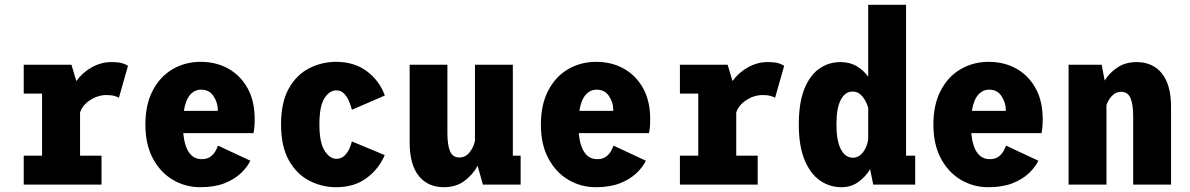

<svg xmlns="http://www.w3.org/2000/svg" viewBox="-20 -770 4965 801"><path d="M79 0V-120.5H155.5V-379.5H79V-500H278L298.5 -432Q325 -468.5 364 -489.8Q403 -511 444 -511Q478.5 -511 494.5 -504.8Q510.5 -498.5 514 -495.5L476 -362Q472.5 -365 459.2 -369.2Q446 -373.5 424 -373.5Q389 -373.5 356.2 -352.5Q323.5 -331.5 314 -300V-120.5H403.5V0Z M816 11Q754 11 701.8 -19.5Q649.5 -50 618 -108.5Q586.5 -167 586.5 -250.5Q586.5 -333 616.8 -391.5Q647 -450 699.5 -481Q752 -512 817.5 -512Q881.5 -512 932.2 -483.8Q983 -455.5 1012.8 -402.2Q1042.5 -349 1042.5 -273Q1042.5 -252 1041 -237.5Q1039.5 -223 1037.5 -214.5H744.5Q755 -106 822 -106Q843.5 -106 857.2 -115.8Q871 -125.5 878.5 -139Q886 -152.5 889.5 -162.5L1024.5 -99.5Q1011.5 -72.5 984.5 -47Q957.5 -21.5 915.8 -5.2Q874 11 816 11ZM819.5 -396Q792 -396 773.2 -374.5Q754.5 -353 747 -307.5H888.5V-312Q888.5 -342 870.8 -369Q853 -396 819.5 -396Z M1382 11Q1323 11 1270.5 -16Q1218 -43 1185.2 -101Q1152.5 -159 1152.5 -251Q1152.5 -344 1185.2 -401.5Q1218 -459 1270.5 -485.5Q1323 -512 1382 -512Q1458 -512 1510.5 -472.8Q1563 -433.5 1585.5 -371.5L1448 -312Q1444 -328.5 1436.2 -347.2Q1428.5 -366 1415.5 -379.5Q1402.5 -393 1383.5 -393Q1355 -393 1333.8 -360.5Q1312.5 -328 1312.5 -251Q1312.5 -175.5 1334 -141.5Q1355.5 -107.5 1384 -107.5Q1403 -107.5 1416 -119.5Q1429 -131.5 1436.8 -148.2Q1444.5 -165 1448 -180L1585 -123Q1561 -66 1509.8 -27.5Q1458.5 11 1382 11Z M1832 11Q1765 11 1727 -36.2Q1689 -83.5 1689 -176.5V-500H1846.5V-214.5Q1846.5 -165 1857.5 -139Q1868.5 -113 1896.5 -113Q1922.5 -113 1939.8 -135.5Q1957 -158 1961.5 -183.5V-500H2119.5V-120.5H2152V0H1994.5L1972.5 -78.5Q1953 -41.5 1917.5 -15.2Q1882 11 1832 11Z M2466 11Q2404 11 2351.8 -19.5Q2299.5 -50 2268 -108.5Q2236.5 -167 2236.5 -250.5Q2236.5 -333 2266.8 -391.5Q2297 -450 2349.5 -481Q2402 -512 2467.5 -512Q2531.5 -512 2582.2 -483.8Q2633 -455.5 2662.8 -402.2Q2692.5 -349 2692.5 -273Q2692.5 -252 2691 -237.5Q2689.5 -223 2687.5 -214.5H2394.5Q2405 -106 2472 -106Q2493.5 -106 2507.2 -115.8Q2521 -125.5 2528.5 -139Q2536 -152.5 2539.5 -162.5L2674.5 -99.5Q2661.5 -72.5 2634.5 -47Q2607.5 -21.5 2565.8 -5.2Q2524 11 2466 11ZM2469.5 -396Q2442 -396 2423.2 -374.5Q2404.5 -353 2397 -307.5H2538.5V-312Q2538.5 -342 2520.8 -369Q2503 -396 2469.5 -396Z M2816.5 0V-120.5H2893V-379.5H2816.5V-500H3015.5L3036 -432Q3062.5 -468.5 3101.5 -489.8Q3140.5 -511 3181.5 -511Q3216 -511 3232 -504.8Q3248 -498.5 3251.5 -495.5L3213.5 -362Q3210 -365 3196.8 -369.2Q3183.5 -373.5 3161.5 -373.5Q3126.5 -373.5 3093.8 -352.5Q3061 -331.5 3051.5 -300V-120.5H3141V0Z M3490 11Q3441 11 3400.8 -17Q3360.5 -45 3336.5 -103Q3312.5 -161 3312.5 -251Q3312.5 -341 3335.5 -398.5Q3358.5 -456 3397.8 -483.5Q3437 -511 3486 -511Q3525.5 -511 3554.2 -493.8Q3583 -476.5 3602 -450V-750H3760V-120.5H3798V0H3623L3610 -64Q3591 -32.5 3561 -10.8Q3531 11 3490 11ZM3469.5 -251Q3469.5 -182.5 3488 -147.2Q3506.5 -112 3538 -112Q3562 -112 3579.2 -133.2Q3596.5 -154.5 3602 -187.5V-320Q3594.5 -347.5 3577.8 -367.8Q3561 -388 3536.5 -388Q3506 -388 3487.8 -353.8Q3469.5 -319.5 3469.5 -251Z M4103.5 11Q4041.5 11 3989.2 -19.5Q3937 -50 3905.5 -108.5Q3874 -167 3874 -250.5Q3874 -333 3904.2 -391.5Q3934.5 -450 3987 -481Q4039.5 -512 4105 -512Q4169 -512 4219.8 -483.8Q4270.5 -455.5 4300.2 -402.2Q4330 -349 4330 -273Q4330 -252 4328.5 -237.5Q4327 -223 4325 -214.5H4032Q4042.5 -106 4109.5 -106Q4131 -106 4144.8 -115.8Q4158.5 -125.5 4166 -139Q4173.5 -152.5 4177 -162.5L4312 -99.5Q4299 -72.5 4272 -47Q4245 -21.5 4203.2 -5.2Q4161.5 11 4103.5 11ZM4107 -396Q4079.5 -396 4060.8 -374.5Q4042 -353 4034.5 -307.5H4176V-312Q4176 -342 4158.2 -369Q4140.5 -396 4107 -396Z M4438 0V-500H4576L4588.5 -434Q4609 -467 4642.5 -489Q4676 -511 4721.5 -511Q4789 -511 4827.2 -463.8Q4865.5 -416.5 4865.5 -323.5V0H4707.5V-285.5Q4707.5 -335 4696.2 -361Q4685 -387 4657 -387Q4635 -387 4619 -370Q4603 -353 4596 -331.5V0Z"/></svg>

Font: Trispace SemiCondensed
Style: Bold
Weight: 700
Width: 4
Designer: Tyler Finck
Foundry: Etcetera Type Company
Version: Version 1.210; ttfautohint (v1.8.3)